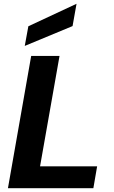

<svg xmlns="http://www.w3.org/2000/svg" viewBox="-20 -996 605 1016"><path d="M22 0 145 -700H295L192 -116H494L474 0ZM111 -753 130 -857 385 -976 364 -858Z"/></svg>

Font: DM Sans 24pt Black
Style: Italic
Weight: 900
Italic angle: -10°
Designer: Colophon Foundry, Jonny Pinhorn
Foundry: Colophon Foundry
Version: Version 4.004;gftools[0.9.30]